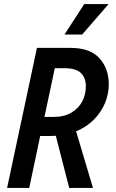

<svg xmlns="http://www.w3.org/2000/svg" viewBox="-20 -926 573 946"><path d="M15 0 162 -690H328Q424 -690 470 -639Q516 -588 516 -510Q516 -463 497 -417.5Q478 -372 442 -336Q406 -300 355 -279L438 0H321L255 -257Q248 -257 241 -256.5Q234 -256 226 -256H178L124 0ZM199 -350H244Q297 -350 332.5 -371.5Q368 -393 385.5 -427Q403 -461 403 -500Q403 -543 378.5 -566.5Q354 -590 297 -590H250ZM298 -756 395 -906H515L385 -756Z"/></svg>

Font: Radio Canada Condensed Medium
Style: Italic
Weight: 500
Width: 3
Italic angle: -12°
Designer: Charles Daoud, Etienne Aubert Bonn, Alexandre Saumier Demers, Jacques Le Bailly
Foundry: Radio-Canada
Version: Version 2.104; ttfautohint (v1.8.4.7-5d5b);gftools[0.9.28.de